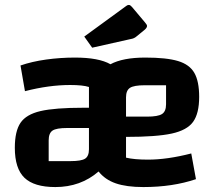

<svg xmlns="http://www.w3.org/2000/svg" viewBox="-20 -745 881 777"><path d="M754 -124 773 -20Q679 12 560 12Q492 12 448.5 -3Q405 -18 379 -51Q306 12 204 12Q118 12 79 -25.5Q40 -63 40 -147Q40 -214 63 -248Q86 -282 144 -295.5Q202 -309 318 -309H340V-393Q315 -401 264 -401Q178 -401 81 -376L63 -480Q109 -496 166.5 -504Q224 -512 283 -512Q380 -512 427 -485Q477 -512 568 -512Q654 -512 700.5 -498Q747 -484 766.5 -450Q786 -416 786 -353Q786 -286 761.5 -252Q737 -218 675 -204.5Q613 -191 490 -191V-107Q523 -99 579 -99Q657 -99 754 -124ZM490 -351V-273H575Q619 -273 635.5 -283.5Q652 -294 652 -323V-400H566Q522 -400 506 -389.5Q490 -379 490 -351ZM340 -141V-227H252Q208 -227 192.5 -216.5Q177 -206 177 -177V-93H266Q309 -93 324.5 -103Q340 -113 340 -141ZM321 -597 491 -721Q496 -725 501 -725Q505 -725 507.5 -723Q510 -721 514 -717L567 -654Q575 -645 575 -640Q575 -633 566 -625L533 -598Q523 -589 509 -587L353 -552Z"/></svg>

Font: Changa SemiBold
Style: Regular
Weight: 600
Designer: Eduardo Rodriguez Tunni
Foundry: Eduardo Rodriguez Tunni
Version: Version 2.002; ttfautohint (v1.5) -l 8 -r 50 -G 150 -x 14 -H